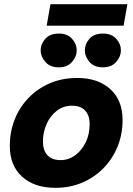

<svg xmlns="http://www.w3.org/2000/svg" viewBox="-20 -891 636 921"><path d="M351 -517Q450 -517 509 -463.5Q568 -410 568 -315Q568 -247 544 -188Q520 -129 476.5 -84.5Q433 -40 374.5 -15Q316 10 246 10Q145 10 86 -43.5Q27 -97 27 -191Q27 -257 49.5 -315.5Q72 -374 115 -419.5Q158 -465 217.5 -491Q277 -517 351 -517ZM271 -123Q309 -123 340.5 -146Q372 -169 391 -208Q410 -247 410 -295Q410 -338 388 -361Q366 -384 326 -384Q283 -384 251.5 -359Q220 -334 203 -295Q186 -256 186 -212Q186 -170 207.5 -146.5Q229 -123 271 -123ZM204 -768 222 -871H591L573 -768ZM263 -568Q220 -568 197.5 -594Q175 -620 175 -649Q175 -680 197.5 -705Q220 -730 263 -730Q303 -730 325.5 -705Q348 -680 348 -649Q348 -620 325.5 -594Q303 -568 263 -568ZM474 -568Q431 -568 409 -594Q387 -620 387 -649Q387 -680 409 -705Q431 -730 474 -730Q515 -730 537.5 -705Q560 -680 560 -649Q560 -620 537.5 -594Q515 -568 474 -568Z"/></svg>

Font: Livvic
Style: Bold Italic
Weight: 700
Italic angle: -10°
Designer: Jacques Le Bailly, Baron von Fonthausen
Version: Version 1.001; ttfautohint (v1.8.2)